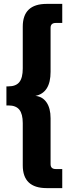

<svg xmlns="http://www.w3.org/2000/svg" viewBox="-20 -808 350 987"><path d="M240 -665V-439Q240 -331 162 -315Q198 -312 219 -282Q240 -252 240 -200V36Q240 61 267 61H300V159H220Q97 159 97 42V-175Q97 -222 79.5 -244Q62 -266 23 -266H13V-364H23Q62 -364 79.5 -386Q97 -408 97 -456V-671Q97 -788 220 -788H300V-690H267Q240 -690 240 -665Z"/></svg>

Font: Teko Semibold
Style: Regular
Weight: 600
Designer: Manushi Parikh, Jonny Pinhorn
Foundry: Indian Type Foundry
Version: Version 1.105;PS 1.0;hotconv 1.0.78;makeotf.lib2.5.61930; tt